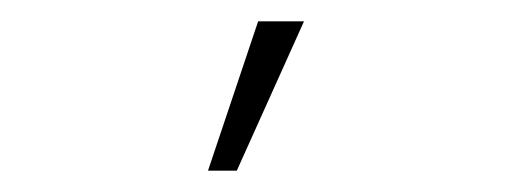

<svg xmlns="http://www.w3.org/2000/svg" viewBox="-20 23 480 180"><path d="M175 183 222 43H265L202 183Z"/></svg>

Font: REM Thin
Style: Regular
Weight: 250
Designer: Octavio Pardo
Foundry: Ashler Design
Version: Version 1.005;gftools[0.9.28]